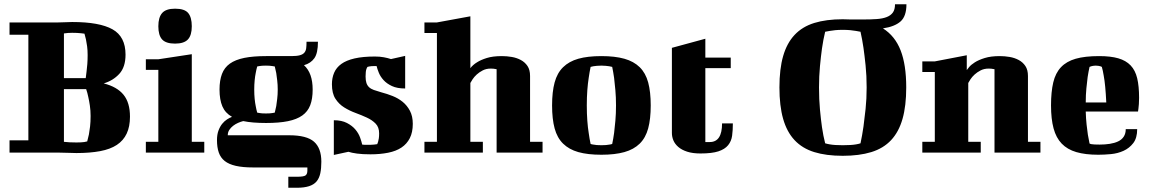

<svg xmlns="http://www.w3.org/2000/svg" viewBox="-20 -721 5436 907"><path d="M114 -58V-557H25V-615H255Q273 -615 289 -616Q305 -617 321 -617Q450 -617 511.5 -582.5Q573 -548 573 -463Q573 -404 543.5 -372Q514 -340 470 -327Q533 -311 563.5 -273.5Q594 -236 594 -170Q594 -123 578.5 -90Q563 -57 532 -36.5Q501 -16 453 -7Q405 2 341 2Q324 2 304 1Q284 0 261 0H25V-58ZM282 -300V-51Q307 -48 341 -48Q352 -48 361.5 -48.5Q371 -49 378 -50Q386 -51 392 -53Q396 -68 400 -86Q403 -102 405.5 -123.5Q408 -145 408 -173Q408 -199 404.5 -222.5Q401 -246 397 -263Q393 -283 387 -300ZM321 -566Q300 -566 282 -563V-352H385Q387 -366 389 -384Q391 -399 392.5 -418.5Q394 -438 394 -461Q394 -484 391.5 -502.5Q389 -521 386 -535Q382 -550 379 -562Q372 -563 362 -564Q354 -565 343 -565.5Q332 -566 321 -566Z M669 -441H728L886 -465V-51H945V0H669V-51H728V-391H669ZM728 -597Q728 -639 746 -659.5Q764 -680 807 -680Q852 -680 869 -659.5Q886 -639 886 -597Q886 -554 867.5 -534.5Q849 -515 807 -515Q764 -515 746 -534.5Q728 -554 728 -597Z M1342 114H1382Q1415 114 1423.5 107.5Q1432 101 1432 85V70H1175Q1127 70 1094 62.5Q1061 55 1041.5 39.5Q1022 24 1013.5 -0.5Q1005 -25 1005 -59Q1005 -85 1012 -104Q1019 -123 1029.5 -136Q1040 -149 1052.5 -157Q1065 -165 1076 -169Q1044 -187 1030.5 -218.5Q1017 -250 1017 -298Q1017 -341 1028.5 -371.5Q1040 -402 1066 -420.5Q1092 -439 1134 -447.5Q1176 -456 1237 -456H1357Q1382 -456 1396.5 -460Q1411 -464 1418 -472.5Q1425 -481 1426.5 -493.5Q1428 -506 1428 -524H1482Q1482 -470 1465 -446Q1448 -422 1416 -413Q1457 -376 1457 -298Q1457 -254 1445.5 -224Q1434 -194 1408 -175.5Q1382 -157 1340 -148.5Q1298 -140 1237 -140Q1172 -140 1129 -149Q1117 -146 1104.5 -140.5Q1092 -135 1081 -126.5Q1070 -118 1063 -107Q1056 -96 1056 -82H1346Q1429 -82 1463.5 -51.5Q1498 -21 1498 43Q1498 75 1493 98Q1488 121 1475.5 136Q1463 151 1440 158.5Q1417 166 1381 166H1342ZM1181 -298Q1181 -274 1183 -254Q1185 -234 1188 -220Q1191 -203 1195 -189Q1200 -188 1206 -187Q1211 -186 1218.5 -185.5Q1226 -185 1236 -185Q1246 -185 1254 -185.5Q1262 -186 1267 -187Q1273 -188 1278 -189Q1281 -203 1285 -220Q1287 -234 1289.5 -254Q1292 -274 1292 -298Q1292 -321 1289.5 -341.5Q1287 -362 1285 -376Q1281 -393 1278 -407L1266 -409Q1261 -410 1253 -410.5Q1245 -411 1236 -411Q1226 -411 1218.5 -410.5Q1211 -410 1206 -409Q1200 -408 1195 -407Q1191 -393 1188 -376Q1185 -362 1183 -341.5Q1181 -321 1181 -298Z M1751 -454Q1774 -454 1793 -450.5Q1812 -447 1827 -442L1894 -457V-303Q1856 -303 1831.5 -314.5Q1807 -326 1792 -342.5Q1777 -359 1769.5 -377.5Q1762 -396 1759 -409H1751Q1742 -409 1735.5 -408.5Q1729 -408 1724 -407Q1719 -406 1716 -405Q1713 -401 1711 -395Q1709 -390 1708 -381Q1707 -372 1707 -360Q1707 -341 1711 -329Q1715 -317 1723.5 -309Q1732 -301 1746 -296Q1760 -291 1781 -285Q1808 -278 1834.5 -267.5Q1861 -257 1882 -240Q1903 -223 1916.5 -197.5Q1930 -172 1930 -136Q1930 -96 1916 -68.5Q1902 -41 1876.5 -24Q1851 -7 1813.5 0.5Q1776 8 1730 8Q1692 8 1666.5 4.5Q1641 1 1626 -4L1557 11V-153Q1594 -153 1619 -140Q1644 -127 1659 -109Q1674 -91 1681 -71.5Q1688 -52 1691 -38Q1697 -37 1702 -37H1731Q1740 -37 1747 -38Q1755 -39 1762 -40Q1764 -44 1766 -51Q1768 -57 1769.5 -67Q1771 -77 1771 -91Q1771 -120 1754.5 -137Q1738 -154 1713 -165.5Q1688 -177 1659.5 -187.5Q1631 -198 1606 -213.5Q1581 -229 1564.5 -254.5Q1548 -280 1548 -323Q1548 -353 1558.5 -377.5Q1569 -402 1592.5 -419Q1616 -436 1655 -445Q1694 -454 1751 -454Z M1985 -615H2044L2202 -644V-399Q2214 -415 2234 -427Q2251 -438 2279.5 -447Q2308 -456 2351 -456Q2374 -456 2397.5 -452Q2421 -448 2440.5 -437.5Q2460 -427 2472 -409Q2484 -391 2484 -362V-51H2543V0H2326V-394Q2324 -394 2320 -395Q2312 -397 2298 -397Q2277 -397 2260.5 -388.5Q2244 -380 2232 -369Q2220 -358 2212.5 -346.5Q2205 -335 2202 -329V-51H2261V0H1985V-51H2044V-565H1985Z M2752 -223Q2752 -184 2754.5 -150.5Q2757 -117 2761 -93Q2765 -64 2770 -41Q2775 -39 2783 -38Q2796 -35 2821 -35Q2845 -35 2859 -38Q2867 -39 2872 -41Q2877 -64 2881 -93Q2884 -117 2887 -150.5Q2890 -184 2890 -223Q2890 -262 2887 -295Q2884 -328 2881 -353Q2877 -381 2872 -405Q2866 -406 2858 -408Q2851 -409 2841.5 -410Q2832 -411 2821 -411Q2808 -411 2799 -410Q2790 -409 2783 -408Q2775 -406 2770 -405Q2765 -381 2761 -353Q2757 -328 2754.5 -295Q2752 -262 2752 -223ZM2588 -223Q2588 -287 2600 -331.5Q2612 -376 2640 -403.5Q2668 -431 2712 -443.5Q2756 -456 2821 -456Q2885 -456 2929.5 -443.5Q2974 -431 3002 -403.5Q3030 -376 3042 -331.5Q3054 -287 3054 -223Q3054 -159 3042 -114.5Q3030 -70 3002 -42.5Q2974 -15 2929.5 -2.5Q2885 10 2821 10Q2756 10 2712 -2.5Q2668 -15 2640 -42.5Q2612 -70 2600 -114.5Q2588 -159 2588 -223Z M3154 -495 3312 -538V-449H3432V-399H3312V-50H3333Q3391 -50 3391 -138H3442Q3442 -106 3438.5 -80Q3435 -54 3419.5 -35Q3404 -16 3373.5 -6Q3343 4 3289 4Q3252 4 3226 -4.5Q3200 -13 3184 -27Q3168 -41 3161 -58Q3154 -75 3154 -93Z M3662 -308Q3662 -395 3679.5 -456Q3697 -517 3733.5 -556Q3770 -595 3826.5 -612.5Q3883 -630 3961 -630Q3971 -630 3980 -629.5Q3989 -629 3998 -629H4058Q4094 -629 4122 -631Q4150 -633 4169 -640.5Q4188 -648 4198 -662Q4208 -676 4208 -701H4262Q4262 -644 4234 -619.5Q4206 -595 4151 -587Q4208 -551 4234.5 -483Q4261 -415 4261 -308Q4261 -221 4243.5 -159.5Q4226 -98 4189.5 -59Q4153 -20 4096 -2.5Q4039 15 3961 15Q3883 15 3826.5 -2.5Q3770 -20 3733.5 -59Q3697 -98 3679.5 -159.5Q3662 -221 3662 -308ZM3849 -308Q3849 -251 3853.5 -203Q3858 -155 3863 -120Q3869 -79 3878 -44Q3888 -41 3900 -39Q3911 -37 3926 -36Q3941 -35 3961 -35Q3981 -35 3997 -36Q4013 -37 4024 -39Q4036 -41 4045 -44Q4053 -81 4059 -123Q4064 -159 4069 -206.5Q4074 -254 4074 -308Q4074 -364 4069 -412Q4064 -460 4059 -495Q4053 -536 4045 -571Q4035 -573 4023 -575Q4012 -577 3996.5 -578.5Q3981 -580 3961 -580Q3941 -580 3926 -578.5Q3911 -577 3900 -575Q3888 -573 3878 -571Q3869 -534 3863 -492Q3858 -456 3853.5 -408.5Q3849 -361 3849 -308Z M4337 -431H4396L4547 -460V-390Q4549 -393 4558 -404Q4567 -415 4585 -426.5Q4603 -438 4632 -447Q4661 -456 4703 -456Q4726 -456 4749.5 -452Q4773 -448 4792.5 -437.5Q4812 -427 4824 -409Q4836 -391 4836 -362V-51H4895V0H4678V-394Q4676 -394 4672 -395Q4664 -397 4650 -397Q4629 -397 4612.5 -388.5Q4596 -380 4584 -369Q4572 -358 4564.5 -346.5Q4557 -335 4554 -329V-51H4613V0H4337V-51H4396V-381H4337Z M5172 -456Q5227 -456 5263 -445.5Q5299 -435 5321 -412Q5343 -389 5352 -351.5Q5361 -314 5361 -259Q5361 -242 5360 -229.5Q5359 -217 5358 -209Q5357 -199 5356 -194H5109Q5110 -160 5113 -132.5Q5116 -105 5119 -85Q5123 -61 5127 -43Q5130 -41 5136 -40Q5141 -39 5150.5 -38.5Q5160 -38 5175 -38Q5200 -38 5222.5 -41.5Q5245 -45 5262 -53Q5279 -61 5288.5 -75.5Q5298 -90 5298 -111H5352Q5352 -69 5333.5 -45Q5315 -21 5287.5 -8.5Q5260 4 5228 7Q5196 10 5168 10Q5107 10 5064.5 -2.5Q5022 -15 4995.5 -42.5Q4969 -70 4957 -114.5Q4945 -159 4945 -223Q4945 -287 4955.5 -331.5Q4966 -376 4992 -403.5Q5018 -431 5061.5 -443.5Q5105 -456 5172 -456ZM5127 -405Q5122 -383 5118 -357Q5115 -334 5112 -303.5Q5109 -273 5109 -237H5206Q5204 -279 5201 -310.5Q5198 -342 5194 -363Q5190 -388 5185 -405Q5182 -406 5178 -408Q5174 -409 5168.5 -410Q5163 -411 5156 -411Q5149 -411 5144 -410Q5139 -409 5135 -408Q5131 -406 5127 -405Z"/></svg>

Font: Bigshot One
Style: Regular
Weight: 400
Designer: Gesine Todt
Foundry: Gesine Todt
Version: Version 1.000